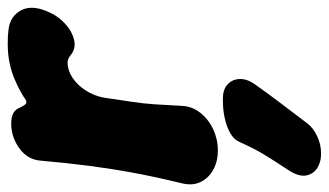

<svg xmlns="http://www.w3.org/2000/svg" viewBox="-203 -365 851 497"><g transform="rotate(-90 222.5 -116.5)"><path d="M81 22Q54 22 32.5 10.5Q11 -1 0.5 -21.5Q-10 -42 -4 -69Q13 -139 23.5 -195.5Q34 -252 41.5 -309.5Q49 -367 55 -435Q57 -470 86.5 -491.5Q116 -513 151 -513Q169 -513 179 -507Q189 -501 193 -489Q198 -479 202 -475.5Q206 -472 212 -475Q220 -481 233.5 -488.5Q247 -496 265.5 -504Q284 -512 307 -517Q330 -522 358 -522Q369 -522 378 -521.5Q387 -521 394 -520Q430 -516 445 -486Q460 -456 437 -410Q427 -389 408 -372Q389 -355 367 -350Q345 -345 327 -360Q324 -363 319 -365Q314 -367 309 -367Q289 -367 270 -354.5Q251 -342 237 -320.5Q223 -299 218 -272Q212 -230 207.5 -200.5Q203 -171 201 -142Q199 -113 197 -72Q196 -45 179 -23.5Q162 -2 136 10Q110 22 81 22ZM152 253Q141 268 119.5 278.5Q98 289 75 289H71Q52 289 36.5 279.5Q21 270 17 251.5Q13 233 29 207Q55 168 71 141.5Q87 115 103 79Q109 64 125.5 54.5Q142 45 164 40Q186 35 209 35H216Q240 35 253 47.5Q266 60 266.5 79Q267 98 252 119Q224 158 202 187Q180 216 152 253Z"/></g></svg>

Font: Winky Sans ExtraBold
Style: Italic
Weight: 800
Italic angle: -8.97852°
Designer: Simon Atzbach
Foundry: typofactur
Version: Version 1.205